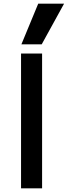

<svg xmlns="http://www.w3.org/2000/svg" viewBox="-20 -1020 367 1040"><path d="M94 0V-730H208V0ZM206 -780H96L187 -1000H327Z"/></svg>

Font: M PLUS 1 Medium
Style: Regular
Weight: 500
Designer: Coji Morishita
Foundry: UNDERFOREST DESIGN
Version: Version 1.001